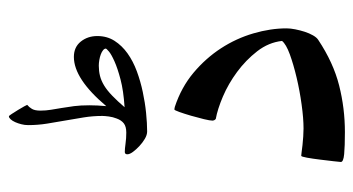

<svg xmlns="http://www.w3.org/2000/svg" viewBox="-205 -600 810 440"><g transform="rotate(-90 200.0 -380.0)"><path d="M355 -128.4Q355 -119.6 352.8 -108.4Q350.6 -97.2 347.2 -86.7Q343.8 -76.2 338.9 -67.6Q334 -59.1 328.6 -55.7Q276.4 -21 224.1 -7.8Q171.9 5.4 117.2 5.4Q84.5 5.4 66.7 3.7Q48.8 2 48.8 -3.9Q48.8 -5.9 50.5 -20.3Q52.2 -34.7 54.2 -51.3Q56.2 -67.9 58.6 -81.3Q61 -94.7 63 -94.7Q64.5 -94.7 71.3 -93.8Q78.1 -92.8 87.4 -91.8Q96.7 -90.8 106.9 -90.1Q117.2 -89.4 125.5 -89.4Q148.9 -89.4 180.4 -93.8Q211.9 -98.1 241.9 -105.2Q272 -112.3 295.4 -120.8Q318.8 -129.4 326.2 -138.7Q322.8 -169.4 302.5 -195.6Q282.2 -221.7 255.1 -241.7Q228 -261.7 198.7 -274.2Q169.4 -286.6 147.5 -290.5Q145.5 -292 144.5 -294.2Q143.6 -296.4 143.6 -298.3Q143.6 -303.7 147 -317.9Q150.4 -332 154.8 -347.2Q159.2 -362.3 163.3 -373.8Q167.5 -385.3 168.9 -385.3Q171.4 -385.3 175.3 -384.3Q219.7 -369.6 253.2 -341.6Q286.6 -313.5 309.3 -278.6Q332 -243.7 343.5 -204.3Q355 -165 355 -128.4ZM337.4 -562Q337.4 -539.6 326.4 -522.5Q315.4 -505.4 297.6 -492.7Q279.8 -480 256.6 -471.4Q233.4 -462.9 209.2 -457.8Q185.1 -452.6 161.1 -450.2Q137.2 -447.8 118.7 -447.8Q110.8 -447.8 101.8 -453.1Q92.8 -458.5 85.2 -465.6Q77.6 -472.7 72 -480.2Q66.4 -487.8 66.4 -493.2Q66.4 -499 71.8 -499Q79.1 -499 91.1 -497.3Q103 -495.6 116.2 -495.6Q129.9 -495.6 137.2 -501.2Q144.5 -506.8 148.4 -517.6Q151.9 -526.4 153.1 -535.9Q154.3 -545.4 154.3 -550.3Q154.3 -572.3 150.9 -593.3Q147.5 -614.3 143.8 -635.3Q140.1 -656.2 136.7 -677.2Q133.3 -698.2 133.3 -720.7Q133.3 -728.5 135.3 -736.1Q137.2 -743.7 140.1 -750.2Q143.1 -756.8 146.7 -760.7Q150.4 -764.6 153.3 -764.6Q154.8 -764.6 158.9 -758.1Q163.1 -751.5 168 -743.7Q172.9 -735.8 176.3 -729.5Q179.7 -723.1 179.7 -722.7Q174.3 -718.3 170.4 -711.7Q166.5 -705.1 166.5 -692.4Q166.5 -679.7 168.5 -668Q170.4 -656.2 172.6 -643.3Q174.8 -630.4 176.8 -615.2Q178.7 -600.1 178.7 -580.1Q178.7 -562.5 176.8 -541.5Q239.3 -615.7 289.6 -615.7Q312 -615.7 324.7 -599.9Q337.4 -584 337.4 -562ZM308.6 -542.5Q308.6 -545.9 304.9 -548.8Q301.3 -551.8 295.4 -554Q289.6 -556.2 282.5 -557.4Q275.4 -558.6 269.5 -558.6Q257.3 -558.6 246.3 -555.9Q235.4 -553.2 224.1 -546.4Q212.9 -539.6 200.7 -527.8Q188.5 -516.1 174.3 -499.5Q212.4 -502 238 -508.8Q263.7 -515.6 279.5 -522.7Q295.4 -529.8 302 -535.4Q308.6 -541 308.6 -542.5Z"/></g></svg>

Font: Accordance
Style: Italic
Weight: 400
Italic angle: -11°
Version: Version 1.2 (build January 31, 2020) Miklal Software Solutio